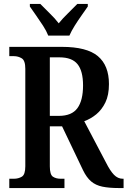

<svg xmlns="http://www.w3.org/2000/svg" viewBox="-20 -951 645 971"><path d="M27 0V-47H50Q73 -47 90.5 -57.5Q108 -68 108 -110V-603Q108 -645 90 -656Q72 -667 50 -667H27V-714H293Q419 -714 475 -667Q531 -620 531 -526Q531 -470 513 -433Q495 -396 467 -373Q439 -350 406 -338L516 -129Q537 -87 556.5 -67Q576 -47 601 -47H605V0H581Q532 0 498 -7Q464 -14 441 -33.5Q418 -53 400 -90L294 -312H232V-110Q232 -68 247.5 -57.5Q263 -47 287 -47H306V0ZM278 -365Q343 -365 371.5 -404Q400 -443 400 -519Q400 -592 372 -626.5Q344 -661 281 -661H232V-365ZM224 -771Q215 -794 198 -820.5Q181 -847 162.5 -873Q144 -899 131 -918V-931H184Q204 -910 231 -884Q258 -858 277 -833Q297 -858 324 -884Q351 -910 371 -931H424V-918Q411 -899 392.5 -873Q374 -847 357.5 -820.5Q341 -794 331 -771Z"/></svg>

Font: Noto Serif Thai Condensed SemiBold
Style: Regular
Weight: 600
Width: 3
Designer: Monotype Design Team
Foundry: Monotype Imaging Inc.
Version: Version 2.002; ttfautohint (v1.8.4.7-5d5b)